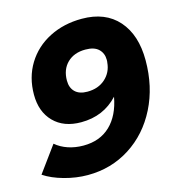

<svg xmlns="http://www.w3.org/2000/svg" viewBox="-109 -800 831 901"><g transform="rotate(-15 307.0 -350.0)"><path d="M89.5 -176Q115.5 -154 149.8 -142.5Q184 -131 224 -131Q304 -131 354.5 -179.2Q405 -227.5 421 -315.5Q351 -239.5 242 -239.5Q157.5 -239.5 109 -289Q60.5 -338.5 60.5 -421.5Q60.5 -505.5 100.5 -570.8Q140.5 -636 210.8 -672Q281 -708 369 -708Q483 -708 545.8 -637Q608.5 -566 608.5 -442.5Q608.5 -314.5 556.8 -211.8Q505 -109 413.5 -50.5Q322 8 208 8Q151.5 8 94 -8Q36.5 -24 -2.5 -50ZM348 -564Q293 -564 260 -531.8Q227 -499.5 227 -445.5Q227 -410.5 247.5 -390.5Q268 -370.5 307 -370.5Q360 -370.5 394 -401Q428 -431.5 432 -478.5Q433 -482.5 433 -491.5Q433 -523.5 412 -543.8Q391 -564 348 -564Z"/></g></svg>

Font: Argentum Sans
Style: Bold Italic
Weight: 700
Italic angle: -11°
Designer: Julieta Ulanovsky (font), Cristiano Sobral (main changes and remaster)
Foundry: Julieta Ulanovsky (font), Cristiano Sobral (main changes and remaster)
Version: Version 2.007;June 15, 2022;FontCreator 14.0.0.2814 64-bit; 